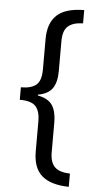

<svg xmlns="http://www.w3.org/2000/svg" viewBox="-59 -753 480 950"><g transform="rotate(5 181.0 -278.0)"><path d="M320 161Q229 159 185.5 120.5Q142 82 142 1V-149Q142 -199 120.5 -223Q99 -247 41 -247V-309Q93 -309 117.5 -330Q142 -351 142 -407V-558Q142 -636 184 -676Q226 -716 320 -717V-651Q271 -650 246 -628.5Q221 -607 221 -555V-405Q221 -350 200 -319.5Q179 -289 128 -280V-276Q181 -266 201 -235Q221 -204 221 -151V-1Q221 48 244.5 71Q268 94 320 95Z"/></g></svg>

Font: Noto Sans Georgian ExtraCondensed
Style: Regular
Weight: 400
Width: 2
Designer: Monotype Design Team, Akaki Razmadze
Foundry: Google LLC
Version: Version 2.005; ttfautohint (v1.8.4.7-5d5b)